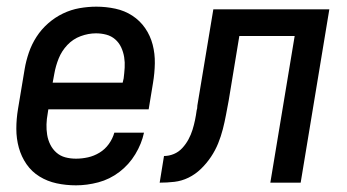

<svg xmlns="http://www.w3.org/2000/svg" viewBox="-20 -548 1040 576"><path d="M208 8Q178 8 150 2Q122 -4 98.5 -18.5Q75 -33 59.5 -55.5Q44 -78 36.5 -105Q29 -132 29 -161.5Q29 -191 34 -221L54 -341Q58 -365 66.5 -390Q75 -415 89.5 -437.5Q104 -460 124.5 -478Q145 -496 169 -507.5Q193 -519 218.5 -523.5Q244 -528 269 -528Q298 -528 326 -522Q354 -516 377 -501Q400 -486 415.5 -463.5Q431 -441 438 -414Q445 -387 444.5 -358Q444 -329 439 -299L426 -220H125L123 -207Q120 -191 119.5 -175Q119 -159 121.5 -143.5Q124 -128 131 -114Q138 -100 149.5 -90Q161 -80 176 -76Q191 -72 208 -72Q226 -72 244 -76Q262 -80 278.5 -90Q295 -100 306.5 -116Q318 -132 323 -150H412Q405 -117 386 -85.5Q367 -54 338 -32Q309 -10 275 -1Q241 8 208 8ZM138 -300H348L351 -313Q353 -329 354 -345Q355 -361 352.5 -376.5Q350 -392 343.5 -406Q337 -420 325.5 -430Q314 -440 299 -444Q284 -448 268 -448Q245 -448 222 -439.5Q199 -431 182 -413Q165 -395 156 -372.5Q147 -350 143 -327Z M459 0 472 -80Q487 -80 501.5 -86Q516 -92 527 -104Q538 -116 545.5 -130Q553 -144 557.5 -158.5Q562 -173 565 -187.5Q568 -202 570 -217Q571 -220 571.5 -223Q572 -226 572 -230V-231Q573 -238 574.5 -246Q576 -254 577 -261L620 -520H968L882 0H791L864 -440H698L666 -246Q662 -225 658 -203.5Q654 -182 648.5 -160.5Q643 -139 634.5 -118Q626 -97 613 -77.5Q600 -58 583 -41.5Q566 -25 545.5 -15Q525 -5 503 -2.5Q481 0 459 0Z"/></svg>

Font: Iosevka SS04 Medium Oblique
Style: Regular
Weight: 500
Italic angle: -9°
Monospace: yes
Designer: Belleve Invis
Foundry: Belleve Invis
Version: Version 19.0.0; ttfautohint (v1.8.4)